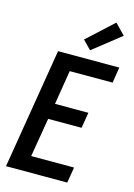

<svg xmlns="http://www.w3.org/2000/svg" viewBox="-144 -1060 793 1133"><g transform="rotate(15 253.0 -493.5)"><path d="M11 0 132 -735H506L491 -639H229L195 -430H399L383 -334H179L139 -96H401L385 0ZM313 -789 262 -841 421 -987 483 -923Z"/></g></svg>

Font: Iosevka SS04 Oblique
Style: Bold
Weight: 700
Italic angle: -9°
Monospace: yes
Designer: Belleve Invis
Foundry: Belleve Invis
Version: Version 19.0.0; ttfautohint (v1.8.4)